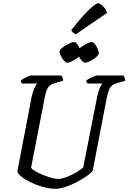

<svg xmlns="http://www.w3.org/2000/svg" viewBox="-20 -1173 798 1193"><path d="M325 0Q293 0 260 -8Q227 -16 196 -29Q165 -42 141 -56.5Q117 -71 102.5 -85Q88 -99 88 -109L177 -573Q185 -608 195 -628.5Q205 -649 212 -654H117Q115 -656 112 -660.5Q109 -665 109 -672Q116 -679 129 -686Q142 -693 155.5 -698.5Q169 -704 175 -704H361Q364 -700 368.5 -691.5Q373 -683 372 -671L326 -658Q295 -650 281.5 -633.5Q268 -617 259 -572L173 -131Q178 -122 198 -110Q218 -98 245 -87Q272 -76 297.5 -68.5Q323 -61 340 -61Q364 -61 396.5 -74Q429 -87 457 -104Q485 -121 497 -132L584 -573Q592 -610 601.5 -629.5Q611 -649 618 -654H524Q522 -656 519 -660.5Q516 -665 516 -672Q523 -679 537 -686Q551 -693 564 -698.5Q577 -704 582 -704H747Q750 -700 754 -692Q758 -684 758 -671L709 -657Q689 -652 676.5 -642Q664 -632 657 -614Q650 -596 643 -563L556 -112Q546 -98 519 -79Q492 -60 457.5 -42Q423 -24 388 -12Q353 0 325 0ZM509 -783Q500 -783 489 -795.5Q478 -808 469 -824.5Q460 -841 460 -852Q460 -860 471.5 -870.5Q483 -881 498.5 -890.5Q514 -900 528 -906Q542 -912 550 -912Q560 -912 570 -899Q580 -886 587 -869.5Q594 -853 594 -842Q594 -834 584 -824Q574 -814 560 -805Q546 -796 531.5 -789.5Q517 -783 509 -783ZM398 -783Q389 -783 378 -795.5Q367 -808 358.5 -824.5Q350 -841 350 -852Q350 -860 361 -870.5Q372 -881 387.5 -890.5Q403 -900 418 -906Q433 -912 440 -912Q449 -912 459.5 -899Q470 -886 477 -869.5Q484 -853 484 -842Q484 -834 474 -824Q464 -814 449.5 -805Q435 -796 421 -789.5Q407 -783 398 -783ZM451 -960Q442 -963 433.5 -971Q425 -979 423 -986Q460 -1035 494.5 -1072.5Q529 -1110 554.5 -1131.5Q580 -1153 590 -1153Q597 -1153 609.5 -1143.5Q622 -1134 632.5 -1120Q643 -1106 644 -1092Z"/></svg>

Font: Texturina Medium 12pt
Style: Italic
Weight: 400
Italic angle: -11°
Version: Version 1.002